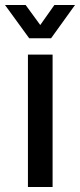

<svg xmlns="http://www.w3.org/2000/svg" viewBox="-50 -743 318 763"><path d="M61 0V-526H159V0ZM-30 -723H52L133 -612L87 -611L166 -723H248L153 -591H66Z"/></svg>

Font: Archivo SemiCondensed Medium
Style: Regular
Weight: 500
Width: 4
Designer: Hector Gatti
Foundry: Omnibus-Type
Version: Version 2.001